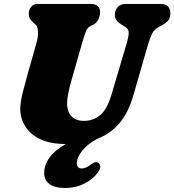

<svg xmlns="http://www.w3.org/2000/svg" viewBox="-20 -720 890 980"><path d="M550 -240 626.5 -498Q636 -530 637 -551.2Q638 -572.5 616 -585L607.5 -590Q583 -604.5 574.5 -616.8Q566 -629 566.5 -648.5Q567 -669.5 581.5 -684.8Q596 -700 624.5 -700H801Q826 -700 837.8 -686.8Q849.5 -673.5 849.5 -653Q849.5 -627 836.8 -613.5Q824 -600 802 -588.5L792.5 -583.5Q766.5 -569.5 756 -548.2Q745.5 -527 734.5 -489L660 -231Q635 -144 588.8 -90.2Q542.5 -36.5 475.5 -11Q423.5 17 397.8 51.5Q372 86 372 110.5Q372 140 397.5 140Q416 140 440 122.5Q451.5 114 460.2 110Q469 106 478.5 109.5Q488.5 113 491.5 126.8Q494.5 140.5 478 162.5Q454.5 194.5 410.5 217Q366.5 239.5 312 239.5Q258.5 239.5 232 219.2Q205.5 199 205.5 164Q205.5 122.5 232 85.2Q258.5 48 315.5 15Q236 15 184.2 -10.2Q132.5 -35.5 107.8 -76.8Q83 -118 83.5 -166Q84.5 -203.5 95.8 -247.2Q107 -291 116 -323L167.5 -506Q175.5 -534.5 173.8 -559.8Q172 -585 163 -593L156 -599Q139.5 -613.5 133 -624Q126.5 -634.5 127 -653Q127.5 -672 139.5 -686Q151.5 -700 171.5 -700H440.5Q492 -700 491 -656Q490.5 -637.5 481 -619Q471.5 -600.5 453.5 -592.5L444.5 -588.5Q427 -580.5 419.2 -561.8Q411.5 -543 402 -510.5L348.5 -323Q334.5 -275 328.8 -246.2Q323 -217.5 322.5 -195Q322 -149.5 345 -126.2Q368 -103 409 -103Q455 -103 490.8 -131.8Q526.5 -160.5 550 -240Z"/></svg>

Font: Fraunces 9pt SuperSoft Black
Style: Italic
Weight: 900
Italic angle: -16°
Version: Version 1.000;[0bf87f6ff]